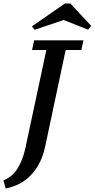

<svg xmlns="http://www.w3.org/2000/svg" viewBox="-61 -934 549 1114"><path d="M-41 113 -28 160C-11.3 156.7 8.2 150.7 30.5 142C52.8 133.3 75 120 97 102C119 84 139.5 59.7 158.5 29C177.5 -1.7 192 -40.7 202 -88L320 -644H411L423 -700H137L125 -644H208L87 -78C79.7 -45.3 71.2 -18 61.5 4C51.8 26 41.5 44.2 30.5 58.5C19.5 72.8 7.8 84.2 -4.5 92.5C-16.8 100.8 -29 107.7 -41 113ZM140 -761 308 -818 450 -762 468 -784 347 -914H316L124 -781Z"/></svg>

Font: PT Serif Caption
Style: Italic
Weight: 400
Italic angle: -12°
Designer: A.Korolkova, O.Umpeleva, V.Yefimov
Foundry: ParaType Ltd
Version: Version 1.000W OFL